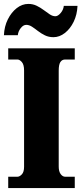

<svg xmlns="http://www.w3.org/2000/svg" viewBox="-23 -961 419 981"><path d="M19 0V-58H66Q77 -58 88.5 -70Q100 -82 100 -109V-601Q100 -631 88.5 -644Q77 -657 66 -657H19V-714H359V-657H310Q294 -657 285.5 -644Q277 -631 277 -600V-110Q277 -85 287 -71.5Q297 -58 310 -58H359V0ZM250 -771Q226 -771 206.5 -780.5Q187 -790 171 -802.5Q155 -815 140.5 -824.5Q126 -834 111 -834Q96 -834 83 -817.5Q70 -801 68 -781H-3Q-1 -826 17 -862Q35 -898 62.5 -919.5Q90 -941 122 -941Q145 -941 164.5 -931.5Q184 -922 200.5 -909.5Q217 -897 231.5 -887.5Q246 -878 260 -878Q273 -878 287 -894.5Q301 -911 303 -931H373Q371 -886 353.5 -850Q336 -814 308.5 -792.5Q281 -771 250 -771Z"/></svg>

Font: Noto Serif Condensed Black
Style: Regular
Weight: 900
Width: 3
Designer: Monotype Design Team
Foundry: Monotype Imaging Inc.
Version: Version 2.015; ttfautohint (v1.8.4.7-5d5b)